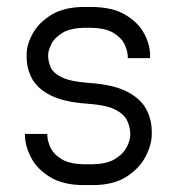

<svg xmlns="http://www.w3.org/2000/svg" viewBox="-20 -533 515 559"><path d="M225.1 5.9Q163.6 5.9 125.5 -17.6Q87.4 -41 70.1 -75Q52.7 -108.9 52.7 -139.6V-143.1H117.7V-139.6Q117.7 -124.5 126.5 -104.5Q135.3 -84.5 159.4 -69.6Q183.6 -54.7 230.5 -54.7H244.1Q290 -54.7 315.2 -70.3Q340.3 -85.9 350.1 -106.7Q359.9 -127.4 359.4 -143.1Q358.9 -163.6 349.9 -182.4Q340.8 -201.2 314.5 -214.4Q288.1 -227.5 234.9 -231Q166 -235.8 127.4 -255.4Q88.9 -274.9 73.2 -304.2Q57.6 -333.5 57.6 -366.7V-375Q57.6 -403.3 75.2 -435.3Q92.8 -467.3 129.9 -490Q167 -512.7 225.1 -512.7H244.6Q306.6 -512.7 344.5 -490.2Q382.3 -467.8 399.7 -435.3Q417 -402.8 417 -372.1V-363.8H352.1V-367.2Q352.1 -382.8 343.3 -402.6Q334.5 -422.4 310.3 -437.3Q286.1 -452.1 239.3 -452.1H230.5Q186 -452.1 162.1 -437.5Q138.2 -422.9 129.2 -404.1Q120.1 -385.3 120.1 -372.1Q120.1 -354 127.7 -336.9Q135.3 -319.8 160.6 -307.6Q186 -295.4 240.2 -291.5Q310.5 -286.6 350.1 -266.1Q389.6 -245.6 405.8 -215.1Q421.9 -184.6 421.9 -148.9V-142.6Q421.9 -112.3 404.1 -77.6Q386.2 -43 348.4 -18.6Q310.5 5.9 249.5 5.9Z"/></svg>

Font: Kay Pho Du
Style: Regular
Weight: 400
Designer: Victor Gaultney, Khu Oo Reh
Foundry: SIL International
Version: Version 3.000